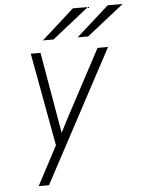

<svg xmlns="http://www.w3.org/2000/svg" viewBox="-61 -779 754 1021"><g transform="rotate(-5 316.0 -269.0)"><path d="M103.5 194 214 -14.5 123 -511H175L235.5 -160.5Q239 -140.5 242.8 -119.5Q246.5 -98.5 250 -78Q260 -98 271 -119Q282 -140 292.5 -160.5L479.5 -511H535.5L158.5 194ZM379 -576 553 -732H632.5L435 -576ZM193.5 -576 367 -732H447L250 -576Z"/></g></svg>

Font: Overpass ExtraLight
Style: Italic
Weight: 250
Italic angle: -10°
Designer: Delve Withrington, Dave Bailey, Thomas Jockin
Foundry: Delve Fonts LLC
Version: Version 4.000